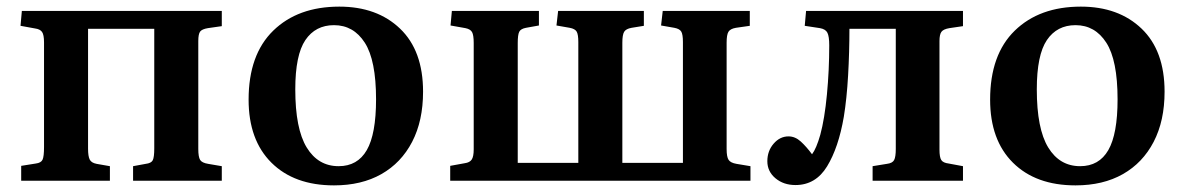

<svg xmlns="http://www.w3.org/2000/svg" viewBox="-20 -546 3578 580"><path d="M44 0V-45L88 -52Q104 -54 108.5 -63.5Q113 -73 113 -102V-418Q113 -441 107 -449.5Q101 -458 86 -460L42 -468L46 -513H650V-467L608 -461Q590 -458 584.5 -450.5Q579 -443 579 -422V-96Q579 -72 584.5 -63Q590 -54 609 -51L650 -44V0H382V-44L420 -51Q437 -53 441.5 -62Q446 -71 446 -98V-459H246V-97Q246 -74 251 -64Q256 -54 272 -51L312 -44V0Z M989 14Q869 14 800 -54.5Q731 -123 731 -245Q731 -381 805.5 -453.5Q880 -526 1005 -526Q1119 -526 1188.5 -459.5Q1258 -393 1258 -269Q1258 -181 1225 -117.5Q1192 -54 1132 -20Q1072 14 989 14ZM1003 -44Q1060 -44 1088 -92.5Q1116 -141 1116 -246Q1116 -364 1082 -417Q1048 -470 989 -470Q933 -470 902.5 -425Q872 -380 872 -276Q872 -157 906.5 -100.5Q941 -44 1003 -44Z M1340 0V-45L1384 -53Q1399 -55 1405 -64Q1411 -73 1411 -95V-416Q1411 -440 1406 -449Q1401 -458 1386 -461L1341 -469L1345 -513H1608V-469L1569 -462Q1553 -459 1548.5 -450Q1544 -441 1544 -416V-54H1727V-419Q1727 -442 1722 -450.5Q1717 -459 1701 -462L1661 -469L1666 -513H1925V-468L1888 -462Q1871 -459 1865.5 -450Q1860 -441 1860 -417V-54H2043V-419Q2043 -442 2038 -450.5Q2033 -459 2017 -462L1977 -469L1982 -513H2245V-468L2203 -462Q2186 -459 2180.5 -450Q2175 -441 2175 -417V-96Q2175 -72 2181 -63Q2187 -54 2205 -51L2247 -44V0Z M2383 13Q2347 13 2322.5 -7.5Q2298 -28 2298 -59Q2298 -90 2317 -112Q2336 -134 2362 -134Q2382 -134 2399 -118.5Q2416 -103 2433 -80Q2446 -97 2458 -139Q2471 -187 2478 -260.5Q2485 -334 2485 -409Q2485 -436 2479.5 -447Q2474 -458 2457 -461L2411 -468L2415 -513H2889V-467L2848 -461Q2830 -458 2824 -450Q2818 -442 2818 -422V-94Q2818 -71 2823.5 -62.5Q2829 -54 2846 -52L2889 -44V0H2616V-44L2659 -51Q2676 -53 2681 -62.5Q2686 -72 2686 -96V-459H2546Q2546 -389 2542 -318.5Q2538 -248 2529 -193Q2513 -100 2478.5 -43.5Q2444 13 2383 13Z M3229 14Q3109 14 3040 -54.5Q2971 -123 2971 -245Q2971 -381 3045.5 -453.5Q3120 -526 3245 -526Q3359 -526 3428.5 -459.5Q3498 -393 3498 -269Q3498 -181 3465 -117.5Q3432 -54 3372 -20Q3312 14 3229 14ZM3243 -44Q3300 -44 3328 -92.5Q3356 -141 3356 -246Q3356 -364 3322 -417Q3288 -470 3229 -470Q3173 -470 3142.5 -425Q3112 -380 3112 -276Q3112 -157 3146.5 -100.5Q3181 -44 3243 -44Z"/></svg>

Font: Literata 36pt SemiBold
Style: Regular
Weight: 600
Designer: Latin by Veronika Burian and Jose Scaglione. Greek by Irene Vlachou. Cyrillic by Vera Evstafieva.
Foundry: TypeTogether
Version: Version 3.002